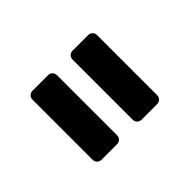

<svg xmlns="http://www.w3.org/2000/svg" viewBox="-96 -895 1191 1191"><g transform="rotate(-45 500.0 -299.5)"><path d="M595.7 -601.6H732.4Q749 -601.6 760.3 -590.3Q771.5 -579.1 771.5 -562.5V-35.2Q771.5 -18.6 760.3 -7.3Q749 3.9 732.4 3.9H595.7Q579.1 3.9 567.9 -7.3Q556.6 -18.6 556.6 -35.2V-562.5Q556.6 -579.1 567.9 -590.3Q579.1 -601.6 595.7 -601.6ZM244.1 -601.6H380.9Q397.5 -601.6 408.7 -590.3Q419.9 -579.1 419.9 -562.5V-35.2Q419.9 -18.6 408.7 -7.3Q397.5 3.9 380.9 3.9H244.1Q227.5 3.9 216.3 -7.3Q205.1 -18.6 205.1 -35.2V-562.5Q205.1 -579.1 216.3 -590.3Q227.5 -601.6 244.1 -601.6Z"/></g></svg>

Font: Heydings Controls
Style: Regular
Weight: 400
Monospace: yes
Designer: Heydon Pickering
Version: Version 1.0